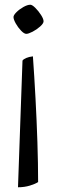

<svg xmlns="http://www.w3.org/2000/svg" viewBox="-20 -526 241 811"><path d="M91 -383Q82 -383 69 -396.5Q56 -410 46.5 -427Q37 -444 37 -454Q37 -462 49.5 -474.5Q62 -487 79 -496.5Q96 -506 108 -506Q116 -506 129.5 -492.5Q143 -479 153.5 -462.5Q164 -446 164 -436Q164 -427 149.5 -414Q135 -401 117.5 -392Q100 -383 91 -383ZM56 265 75 -270Q79 -276 90.5 -281Q102 -286 119 -288Q125 -204 130 -110.5Q135 -17 138 74.5Q141 166 141 243Q129 251 106 258Q83 265 56 265Z"/></svg>

Font: Texturina 72pt Light
Style: Regular
Weight: 300
Designer: Guillermo Torres Carreño
Foundry: Omnibus-Type
Version: Version 1.002; ttfautohint (v1.8.3)